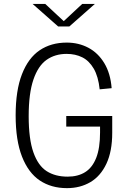

<svg xmlns="http://www.w3.org/2000/svg" viewBox="-20 -962 660 994"><path d="M561 -361.5V-274.5Q561 -178.5 530.8 -114.2Q500.5 -50 447.8 -19Q395 12 326.5 12Q245.5 12 186.2 -27.5Q127 -67 94 -151Q61 -235 61 -364.5Q61 -494 93.8 -578Q126.5 -662 185.5 -701.8Q244.5 -741.5 325.5 -741.5Q387 -741.5 437.5 -714.8Q488 -688 520 -635Q552 -582 558 -505.5L496 -499.5Q489 -566 465.2 -606.8Q441.5 -647.5 406 -665.2Q370.5 -683 325 -683Q265 -683 221.2 -652.2Q177.5 -621.5 153 -550Q128.5 -478.5 128.5 -360.5Q128.5 -242 153 -173Q177.5 -104 221.8 -75.8Q266 -47.5 330 -47.5Q383.5 -47.5 420.8 -70.8Q458 -94 478 -144.5Q498 -195 498 -276V-332L533.5 -306.5H323V-361.5ZM281 -825H339L471 -941.5H405.5L310 -852.5L214.5 -941.5H149Z"/></svg>

Font: Monaspace Neon Var ExtraLight
Style: Regular
Weight: 200
Designer: Riley Cran and the Lettermatic Team
Version: Version 1.200 (Monaspace Neon Var)